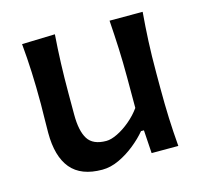

<svg xmlns="http://www.w3.org/2000/svg" viewBox="-85 -632 780 739"><g transform="rotate(-15 304.5 -262.5)"><path d="M235.8 12.7Q151.4 12.7 111.1 -35.6Q70.8 -84 70.8 -178.2Q70.8 -212.9 71.5 -239.3Q72.3 -265.6 72.3 -292Q72.3 -363.3 69.8 -419.7Q67.4 -476.1 62 -534.2L193.8 -538.1Q189.5 -480 187.5 -423.8Q185.5 -367.7 185.5 -305.2V-219.7Q185.5 -155.3 205.8 -122.8Q226.1 -90.3 279.3 -90.3Q298.3 -90.3 324 -102.8Q349.6 -115.2 375.2 -136.7Q400.9 -158.2 419.4 -184.1V-305.2Q419.4 -367.7 417 -421.9Q414.6 -476.1 410.6 -534.2H542.5Q537.6 -476.1 534.9 -419.7Q532.2 -363.3 532.2 -292V-234.4Q532.2 -168 534.4 -113.3Q536.6 -58.6 541.5 0H435.1L429.2 -92.3H417.5Q397 -67.4 366.9 -43.2Q336.9 -19 303 -3.2Q269 12.7 235.8 12.7Z"/></g></svg>

Font: Pinar DS4-Medium
Style: Regular
Weight: 500
Designer: Amin Abedi
Version: Version 2.000